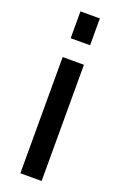

<svg xmlns="http://www.w3.org/2000/svg" viewBox="-153 -830 550 874"><g transform="rotate(20 122.5 -393.0)"><path d="M71 0V-563H174V0ZM76 -656V-786H170V-656Z"/></g></svg>

Font: BDO Grotesk
Style: Regular
Weight: 400
Designer: Deni Anggara
Foundry: Lokal Container
Version: Version 2.000